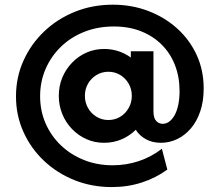

<svg xmlns="http://www.w3.org/2000/svg" viewBox="-20 -653 915 807"><path d="M450 133.3Q366 133.3 293.1 104.2Q220.1 75 164.9 22.9Q109.7 -29.2 78.5 -98.6Q47.2 -168.1 47.2 -247.9Q47.2 -327.8 78.5 -397.6Q109.7 -467.4 165.3 -520.5Q220.8 -573.6 294.8 -603.5Q368.8 -633.3 454.2 -633.3Q534 -633.3 603.1 -606.9Q672.2 -580.6 724.7 -533.3Q777.1 -486.1 806.6 -421.9Q836.1 -357.6 836.1 -281.2Q836.1 -227.1 821.5 -184.4Q806.9 -141.7 781.6 -112.5Q756.2 -83.3 724 -68.1Q691.7 -52.8 656.2 -52.8Q620.1 -52.8 592.7 -68.1Q565.3 -83.3 550.7 -107.6Q525 -81.9 491 -67.4Q456.9 -52.8 417.4 -52.8Q377.8 -52.8 343.4 -68.1Q309 -83.3 282.6 -110.8Q256.2 -138.2 241.7 -174Q227.1 -209.7 227.1 -250Q227.1 -291 241.7 -326.4Q256.2 -361.8 282.6 -389.2Q309 -416.7 343.4 -431.9Q377.8 -447.2 417.4 -447.2Q449.3 -447.2 477.8 -437.8Q506.2 -428.5 529.9 -411.1V-437.5H625V-185.4Q625 -156.9 636.5 -144.8Q647.9 -132.6 663.9 -132.6Q679.2 -132.6 692 -142.4Q704.9 -152.1 714.6 -170.1Q724.3 -188.2 729.5 -213.5Q734.7 -238.9 734.7 -270.1Q734.7 -329.2 715.6 -378.8Q696.5 -428.5 660.1 -464.9Q623.6 -501.4 572.9 -521.5Q522.2 -541.7 458.3 -541.7Q391 -541.7 334 -519.1Q277.1 -496.5 235.8 -456.2Q194.4 -416 171.5 -362.8Q148.6 -309.7 148.6 -248.6Q148.6 -187.5 171.5 -134.7Q194.4 -81.9 235.8 -42.4Q277.1 -2.8 332.6 19.4Q388.2 41.7 453.5 41.7Q511.1 41.7 563.9 24Q616.7 6.2 660.4 -27.8L683.3 59.7Q634.7 95.1 575.7 114.2Q516.7 133.3 450 133.3ZM435.4 -148.6Q463.2 -148.6 485.4 -162.2Q507.6 -175.7 520.8 -199Q534 -222.2 534 -250Q534 -278.5 520.8 -301.4Q507.6 -324.3 485.4 -337.8Q463.2 -351.4 435.4 -351.4Q408.3 -351.4 385.8 -337.8Q363.2 -324.3 350 -301.4Q336.8 -278.5 336.8 -250Q336.8 -222.2 350 -199Q363.2 -175.7 385.8 -162.2Q408.3 -148.6 435.4 -148.6Z"/></svg>

Font: Afacad Flux
Style: Bold
Weight: 700
Designer: Kristian Moeller
Foundry: Dicotype
Version: Version 1.100